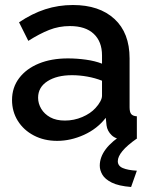

<svg xmlns="http://www.w3.org/2000/svg" viewBox="-20 -552 604 766"><path d="M28 -153Q28 -203 56.5 -240.5Q85 -278 135 -298.5Q185 -319 251 -319Q286 -319 322.5 -314Q359 -309 387 -298V-331Q387 -386 354 -417Q321 -448 259 -448Q215 -448 176 -432.5Q137 -417 93 -389L56 -463Q108 -498 160.5 -515Q213 -532 271 -532Q376 -532 436.5 -476.5Q497 -421 497 -319V-124Q497 -105 503.5 -97Q510 -89 526 -88V0Q511 3 499 4Q487 5 479 5Q444 5 426 -12Q408 -29 405 -52L402 -82Q368 -38 315 -14Q262 10 208 10Q156 10 115 -11.5Q74 -33 51 -70Q28 -107 28 -153ZM361 -121Q373 -134 380 -147Q387 -160 387 -170V-230Q359 -241 328 -246.5Q297 -252 267 -252Q207 -252 169.5 -228Q132 -204 132 -162Q132 -139 144.5 -118Q157 -97 180.5 -84Q204 -71 239 -71Q275 -71 308 -85Q341 -99 361 -121ZM378 109Q378 75 402 43Q426 11 476 -20H508L527 0Q487 28 468.5 50.5Q450 73 450 91Q450 110 470 118.5Q490 127 526 129L503 194Q453 190 426 176.5Q399 163 388.5 145Q378 127 378 109Z"/></svg>

Font: Raleway Thin SemiBold
Style: Regular
Weight: 600
Version: Version 4.026